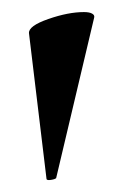

<svg xmlns="http://www.w3.org/2000/svg" viewBox="-20 -661 190 318"><path d="M119 -641Q128 -641 132.5 -638.5Q137 -636 136 -632L73 -366Q71 -364 64 -363Q57 -362 57 -365L28 -606Q27 -618 60 -629.5Q93 -641 119 -641Z"/></svg>

Font: Cormorant Unicase
Style: Bold
Weight: 700
Designer: Christian Thalmann (Catharsis Fonts)
Foundry: Catharsis Fonts
Version: Version 4.000